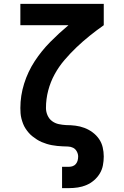

<svg xmlns="http://www.w3.org/2000/svg" viewBox="-20 -755 640 990"><path d="M300 215V105H336Q346 105 355.5 101.5Q365 98 371.5 90Q378 82 380.5 72Q383 62 383 52Q383 39 376 26Q369 13 357 7Q345 1 330.5 0.5Q316 0 302.5 -0.5Q289 -1 275 -2.5Q261 -4 247.5 -6.5Q234 -9 221 -13Q208 -17 195 -22.5Q182 -28 170.5 -35.5Q159 -43 148 -51.5Q137 -60 128 -70.5Q119 -81 111.5 -92.5Q104 -104 99 -117Q94 -130 90.5 -143.5Q87 -157 86 -171Q85 -185 85 -198Q85 -262 104.5 -324Q124 -386 159 -439.5Q194 -493 239 -538.5Q284 -584 333 -625H85V-735H515V-625Q478 -599 442.5 -570.5Q407 -542 374.5 -511Q342 -480 312.5 -445.5Q283 -411 261.5 -371.5Q240 -332 228.5 -288Q217 -244 217 -198Q217 -179 225 -160.5Q233 -142 248.5 -130.5Q264 -119 283 -115Q302 -111 321 -110Q345 -110 369 -107Q393 -104 415.5 -95.5Q438 -87 457.5 -72.5Q477 -58 490.5 -38.5Q504 -19 509.5 4.5Q515 28 515 52Q515 75 510.5 98Q506 121 494 140.5Q482 160 464.5 175Q447 190 426 199Q405 208 382 211.5Q359 215 336 215Z"/></svg>

Font: Iosevka Etoile Extrabold
Style: Regular
Weight: 800
Designer: Belleve Invis
Foundry: Belleve Invis
Version: Version 22.1.2; ttfautohint (v1.8.4)